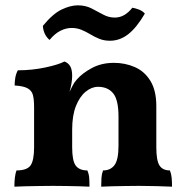

<svg xmlns="http://www.w3.org/2000/svg" viewBox="-20 -698 699 721"><path d="M108 -209V-296Q108 -325 103.5 -341.5Q99 -358 83.5 -366.5Q68 -375 35 -377Q35 -392 37.5 -406.5Q40 -421 47 -434Q100 -434 149.5 -444.5Q199 -455 222 -467Q236 -462 243.5 -449.5Q251 -437 251 -413ZM567 -145Q567 -95 579 -76.5Q591 -58 618 -58Q623 -46 624.5 -31.5Q626 -17 626 3Q604 2 569.5 1Q535 0 502 0Q480 0 452.5 0.5Q425 1 400 1.5Q375 2 360 3Q360 -15 361 -30Q362 -45 367 -58Q395 -58 410 -78Q425 -98 425 -151V-260Q425 -323 405 -347.5Q385 -372 348 -372Q324 -372 301.5 -353.5Q279 -335 265 -299.5Q251 -264 251 -211V-145Q251 -94 264.5 -76Q278 -58 308 -58Q314 -44 315 -30Q316 -16 316 3Q302 2 278 1.5Q254 1 228.5 0.5Q203 0 179 0Q157 0 129 0.5Q101 1 75 1.5Q49 2 34 3Q34 -16 36 -32Q38 -48 42 -58Q81 -58 94.5 -76.5Q108 -95 108 -145V-296L251 -413Q251 -401 248.5 -385.5Q246 -370 241 -353Q247 -365 253 -377Q259 -389 269 -400Q289 -423 325 -442.5Q361 -462 408 -462Q450 -462 486.5 -446Q523 -430 545 -394Q567 -358 567 -299ZM393 -545Q371 -545 353.5 -552Q336 -559 319.5 -569Q303 -579 286 -586Q269 -593 249 -593Q228 -593 207 -582.5Q186 -572 166 -548Q143 -568 141 -601Q179 -647 212 -662.5Q245 -678 272 -678Q301 -678 323.5 -666.5Q346 -655 367 -643.5Q388 -632 411 -632Q430 -632 446.5 -641.5Q463 -651 477 -669Q489 -667 502 -662Q515 -657 524 -647Q493 -594 461.5 -569.5Q430 -545 393 -545Z"/></svg>

Font: Vollkorn
Style: Bold
Weight: 700
Designer: Friedrich Althausen
Foundry: Friedrich Althausen
Version: Version 5.000